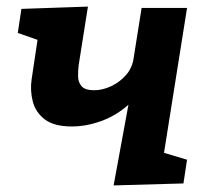

<svg xmlns="http://www.w3.org/2000/svg" viewBox="-20 -558 630 583"><path d="M325 5 370 -240Q333 -207 287.5 -190.5Q242 -174 198 -174Q144 -174 116 -195.5Q88 -217 79.5 -250Q71 -283 76 -317L94 -437L34 -458L45 -531L247 -538L219 -361Q217 -345 217 -327Q217 -309 227.5 -296.5Q238 -284 266 -284Q291 -284 317 -296Q343 -308 362.5 -330Q382 -352 386 -383L410 -534H548L478 -94L548 -73L537 -1Z"/></svg>

Font: Bitter
Style: Bold Italic
Weight: 700
Italic angle: -9°
Designer: Sol Matas, and Bitter project Authors
Foundry: Sol Matas
Version: Version 2.001